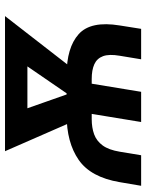

<svg xmlns="http://www.w3.org/2000/svg" viewBox="72 -658 586 770"><g transform="rotate(-90 365.0 -273.0)"><path d="M4.9 0 19.5 -85.9Q39.1 -202.1 108.9 -250.5Q178.7 -298.8 289.1 -298.8H449.7Q559.1 -298.8 613 -250.5Q667 -202.1 647.9 -85.9L634.3 0H512.2L526.4 -85.9Q533.7 -128.4 524.7 -152.8Q515.6 -177.2 492.4 -187.7Q469.2 -198.2 433.1 -198.2H272.5Q238.3 -198.2 211.4 -188.5Q184.6 -178.7 166.7 -154.3Q148.9 -129.9 141.6 -85.9L127.4 0ZM260.7 0 303.7 -261.7H424.8L381.8 0ZM293.5 -203.1 143.6 -545.9H284.2L391.6 -240.7L371.6 -203.1ZM342.8 -203.1 337.9 -243.7 545.4 -545.9H685.5L419.4 -203.1ZM217.8 -456.1 232.4 -545.9H612.8L597.7 -456.1Z"/></g></svg>

Font: Inter SemiBold
Style: Italic
Weight: 600
Italic angle: -9.3988°
Designer: Rasmus Andersson
Foundry: rsms
Version: Version 4.001;git-66647c0bb